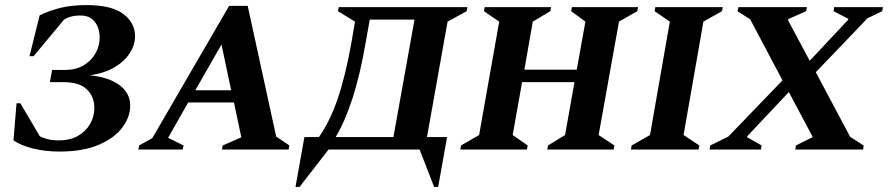

<svg xmlns="http://www.w3.org/2000/svg" viewBox="-20 -588 3492 755"><path d="M296 -527Q275 -527 258.5 -522.5Q242 -518 231 -510L112 -367H96L136 -528Q176 -547 219.5 -557.5Q263 -568 320 -568Q418 -568 464.5 -533.5Q511 -499 511 -445Q511 -412 490.5 -379.5Q470 -347 430.5 -323.5Q391 -300 333 -292Q410 -284 451 -252.5Q492 -221 492 -173Q492 -128 461 -86.5Q430 -45 368 -18.5Q306 8 213 8Q158 8 110 -4Q62 -16 33 -36L45 -182H60L136 -53Q143 -48 162.5 -42Q182 -36 210 -36Q256 -36 287 -54Q318 -72 334.5 -101Q351 -130 351 -163Q351 -208 321.5 -236.5Q292 -265 230 -265H176L185 -313H235Q280 -313 310.5 -332Q341 -351 356.5 -380Q372 -409 372 -439Q372 -477 353 -502Q334 -527 296 -527Z M524 0 527 -16 579 -45 881 -565H954L1066 -51L1118 -16L1115 0H853L856 -16L929 -48L900 -185H720L641 -46L702 -16L698 0ZM748 -233H889L851 -413Z M1272 0 1158 147H1142L1177 -49H1234Q1277 -110 1307.5 -198.5Q1338 -287 1362 -421L1376 -503L1309 -544L1312 -560H1818L1815 -544L1740 -503L1659 -49H1738L1703 147H1687L1630 0ZM1418 -421Q1396 -294 1366.5 -202.5Q1337 -111 1300 -49H1527L1610 -511H1434Z M1790 0 1793 -16 1864 -57 1943 -503 1883 -544 1886 -560H2147L2144 -544L2075 -503L2042 -314H2248L2282 -503L2226 -544L2229 -560H2489L2486 -544L2414 -503L2334 -57L2396 -16L2393 0H2132L2135 -16L2202 -57L2239 -265H2033L1996 -57L2055 -16L2052 0Z M2461 0 2464 -16 2536 -57 2614 -503 2554 -544 2557 -560H2822L2819 -544L2746 -503L2668 -57L2730 -16L2727 0Z M2770 0 2773 -16 2844 -51 3057 -272 2930 -512 2880 -544 2884 -560H3153L3150 -544L3080 -513L3079 -508L3164 -349L3315 -510L3316 -514L3258 -544L3260 -560H3452L3449 -544L3391 -516L3188 -304L3323 -50L3376 -16L3374 0H3107L3110 -16L3174 -48L3175 -51L3082 -226L2919 -53L2917 -49L2975 -16L2972 0Z"/></svg>

Font: Spectral SC
Style: Bold Italic
Weight: 700
Italic angle: -10°
Designer: Jean-Baptiste Levee
Foundry: Production Type
Version: Version 2.001